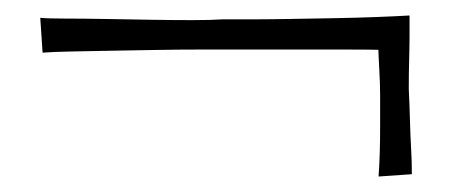

<svg xmlns="http://www.w3.org/2000/svg" viewBox="-20 -390 590 248"><path d="M35 -322 32 -367Q42 -366 64.5 -366Q87 -366 115.5 -365.5Q144 -365 173.5 -364.5Q203 -364 228 -364Q253 -364 267 -365Q279 -365 302 -365Q325 -365 353.5 -365.5Q382 -366 411 -366.5Q440 -367 466 -368Q492 -369 509 -370L507 -325Q499 -325 478 -325.5Q457 -326 428.5 -326Q400 -326 370.5 -326Q341 -326 315.5 -326Q290 -326 275 -326Q261 -326 236.5 -326Q212 -326 183 -325.5Q154 -325 125 -324.5Q96 -324 72 -323.5Q48 -323 35 -322ZM469 -162Q470 -176 470.5 -192Q471 -208 471 -226.5Q471 -245 471 -267Q471 -281 470 -298.5Q469 -316 468.5 -332Q468 -348 467 -355L509 -370Q509 -360 509 -345.5Q509 -331 508.5 -313.5Q508 -296 508 -275Q509 -255 509.5 -235.5Q510 -216 511 -198.5Q512 -181 512 -165Z"/></svg>

Font: Truculenta ExtraLight
Style: Regular
Weight: 250
Version: Version 1.002